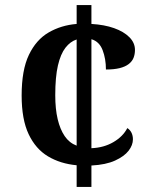

<svg xmlns="http://www.w3.org/2000/svg" viewBox="-20 -734 599 754"><path d="M281 -85Q217 -91 168.5 -120Q120 -149 92.5 -207Q65 -265 65 -359Q65 -459 93.5 -518.5Q122 -578 171 -606.5Q220 -635 281 -640V-714H339V-640Q390 -637 428 -623.5Q466 -610 488 -588Q510 -566 510 -538Q510 -521 504.5 -507Q499 -493 485.5 -482.5Q472 -472 450 -466.5Q428 -461 396 -461Q396 -503 383 -537Q370 -571 339 -580V-152Q388 -154 425.5 -176Q463 -198 480 -231Q491 -224 496.5 -212.5Q502 -201 502 -187Q502 -164 485 -142Q468 -120 432 -103.5Q396 -87 339 -84V0H281ZM281 -579Q256 -571 237 -546.5Q218 -522 207.5 -477Q197 -432 197 -360Q197 -306 206.5 -266Q216 -226 234 -199.5Q252 -173 281 -162Z"/></svg>

Font: Noto Serif Gujarati SemiBold
Style: Regular
Weight: 600
Version: Version 2.102